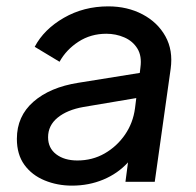

<svg xmlns="http://www.w3.org/2000/svg" viewBox="-20 -571 616 603"><path d="M206 12Q160 12 120 -4.5Q80 -21 56.5 -53.5Q33 -86 33 -135Q33 -206 85 -251.5Q137 -297 226 -311L419 -342L421 -359Q426 -395 411.5 -418.5Q397 -442 370.5 -453.5Q344 -465 314 -465Q265 -465 226.5 -440Q188 -415 167 -377L89 -424Q118 -479 180.5 -515Q243 -551 320 -551Q380 -551 427.5 -526Q475 -501 499.5 -457Q524 -413 516 -355L466 0H374L382 -61Q350 -26 304.5 -7Q259 12 206 12ZM131 -140Q131 -106 156.5 -86.5Q182 -67 223 -67Q270 -67 308.5 -89Q347 -111 372.5 -148Q398 -185 404 -231L408 -263L242 -235Q191 -226 161 -201.5Q131 -177 131 -140Z"/></svg>

Font: Plus Jakarta Sans Medium
Style: Italic
Weight: 500
Italic angle: -8°
Designer: Gumpita Rahayu
Foundry: Tokotype
Version: Version 2.071; ttfautohint (v1.8.4.7-5d5b);gftools[0.9.29]